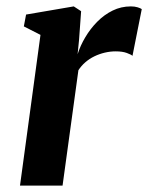

<svg xmlns="http://www.w3.org/2000/svg" viewBox="-20 -580 463 600"><path d="M42.5 0 106.5 -471 54.5 -497.5 61.5 -534.5 210.5 -560 233.5 -545 227 -455 222.5 -410.5Q231 -437.5 246.8 -464Q262.5 -490.5 284 -512.2Q305.5 -534 332 -547Q358.5 -560 389 -560Q401 -560 410 -557.2Q419 -554.5 423 -551.5L394 -405.5Q390 -409.5 376.2 -414.5Q362.5 -419.5 341.5 -419.5Q324.5 -419.5 307.5 -415.5Q290.5 -411.5 275 -404Q259.5 -396.5 246.8 -385.5Q234 -374.5 225 -360.5L175.5 0Z"/></svg>

Font: Merriweather 36pt
Style: Bold Italic
Weight: 700
Italic angle: -7.8°
Version: Version 2.101